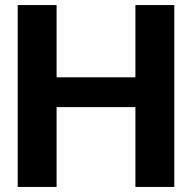

<svg xmlns="http://www.w3.org/2000/svg" viewBox="-20 -740 760 760"><path d="M50 0V-720H204V-434H516V-720H670V0H516V-316H204V0Z"/></svg>

Font: Instrument Sans
Style: Bold
Weight: 700
Designer: Rodrigo Fuenzalida
Foundry: fragTYPE
Version: Version 1.000; ttfautohint (v1.8.4.7-5d5b);gftools[0.9.28]